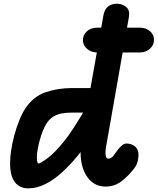

<svg xmlns="http://www.w3.org/2000/svg" viewBox="-20 -999 844 1028"><path d="M545 0Q484.5 0 448 -50.5Q411.5 -101 411.5 -183.5V-185Q406.5 -179 402 -172.8Q397.5 -166.5 392.5 -161Q355 -115.5 312.5 -76.5Q270 -37.5 224 -14Q178 9.5 130.5 9.5Q86.5 9.5 60.2 -23Q34 -55.5 34 -127Q34 -157.5 40 -196.2Q46 -235 57 -275.8Q68 -316.5 82.8 -353.5Q97.5 -390.5 115 -417.5Q158.5 -483 224.5 -505.2Q290.5 -527.5 363.5 -527.5H464.5L533 -913Q539 -948.5 558.2 -963.8Q577.5 -979 604 -979Q635.5 -979 656 -961.5Q676.5 -944 670 -907L549 -219.5Q545.5 -201 545 -187.8Q544.5 -174.5 546 -166Q547.5 -157.5 551 -153.5Q554.5 -149.5 559 -149.5Q567.5 -149.5 575 -154Q582.5 -158.5 585.5 -162.5L608.5 -194Q619.5 -209 632 -219.8Q644.5 -230.5 658 -230.5Q683 -230.5 702.2 -215.5Q721.5 -200.5 721.5 -170Q721.5 -156 717 -134.5Q712.5 -113 690 -86.5Q655.5 -45.5 622.5 -22.8Q589.5 0 545 0ZM177.5 -160Q177.5 -156 177.8 -147.2Q178 -138.5 180 -131Q182 -123.5 186 -123.5Q196 -123.5 234.2 -151.8Q272.5 -180 321 -240Q348 -273.5 374.2 -314.2Q400.5 -355 425 -396H362.5Q338.5 -396 314.5 -392.2Q290.5 -388.5 269 -376.8Q247.5 -365 230.5 -340Q219.5 -324 209.8 -299.5Q200 -275 192.8 -248.5Q185.5 -222 181.5 -198.2Q177.5 -174.5 177.5 -160ZM726 -718H502.5Q470 -718 448.2 -735.8Q426.5 -753.5 424 -779Q422 -808.5 443.8 -829.8Q465.5 -851 502.5 -851H726Q761 -851 782.8 -832.2Q804.5 -813.5 804.5 -785.5Q804.5 -758 782.8 -738Q761 -718 726 -718Z"/></svg>

Font: Edu QLD Hand
Style: Regular
Weight: 400
Designer: Tina and Corey Anderson, Eben Sorkin
Foundry: Sorkin Type Co.
Version: Version 2.000